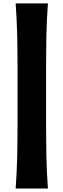

<svg xmlns="http://www.w3.org/2000/svg" viewBox="-20 -904 366 1107"><path d="M70.3 183.1Q77.6 82.5 79.3 -8.1Q81.1 -98.6 81.1 -190.4V-511.2Q81.1 -603 79.3 -693.4Q77.6 -783.7 70.3 -884.3H256.3Q249 -783.7 247.3 -693.4Q245.6 -603 245.6 -511.2V-190.4Q245.6 -98.6 247.3 -8.1Q249 82.5 256.3 183.1Z"/></svg>

Font: Pinar ExtraBold
Style: Regular
Weight: 800
Designer: Amin Abedi
Version: Version 3.000